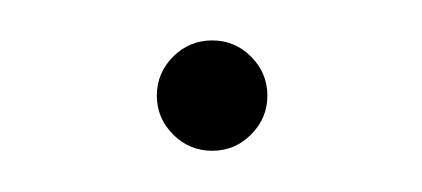

<svg xmlns="http://www.w3.org/2000/svg" viewBox="-20 -60 209 95"><path d="M65.7 6.6Q57.6 -1.5 57.6 -12.7Q57.6 -23.9 65.7 -32Q73.7 -40 85 -40Q96.2 -40 104.2 -32Q112.3 -23.9 112.3 -12.7Q112.3 -1.5 104.2 6.6Q96.2 14.6 85 14.6Q73.7 14.6 65.7 6.6Z"/></svg>

Font: Spartan MB ExtLt
Style: Regular
Weight: 200
Designer: Matt Bailey, Mirko Velimirovic
Foundry: Matt Bailey
Version: Version 1.005